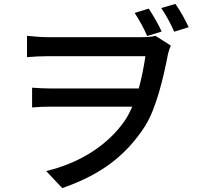

<svg xmlns="http://www.w3.org/2000/svg" viewBox="-20 -882 1040 981"><path d="M740 -838 668 -816C692 -779 715 -738 732 -698L806 -721C789 -758 763 -803 740 -838ZM876 -862 804 -841C828 -805 852 -762 870 -720L944 -743C926 -782 900 -829 876 -862ZM118 -699V-590C154 -593 193 -595 226 -595C293 -595 662 -595 723 -595C715 -541 704 -484 689 -430H237C205 -430 172 -432 144 -434V-333C177 -336 205 -337 240 -337H656C645 -312 633 -289 620 -269C533 -141 388 -49 216 -8L298 79C504 8 628 -94 720 -236C778 -327 815 -484 839 -609C843 -625 848 -638 853 -649L774 -699C753 -693 726 -692 699 -692C647 -692 292 -692 226 -692C184 -692 142 -697 118 -699Z"/></svg>

Font: Noto Sans CJK TC Medium
Style: Regular
Weight: 500
Designer: Ryoko NISHIZUKA 西塚涼子 (kana, bopomofo & ideographs); Paul D. Hunt (Latin, Greek & Cyrillic); Sandoll Communications 산돌커뮤니
Foundry: Adobe
Version: Version 2.004;hotconv 1.0.118;makeotfexe 2.5.65603